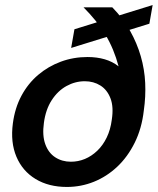

<svg xmlns="http://www.w3.org/2000/svg" viewBox="-20 -729 625 761"><path d="M245 12Q173 12 121 -19.5Q69 -51 45 -108Q21 -165 31 -240Q39 -301 65 -349.5Q91 -398 131 -432Q171 -466 221 -484.5Q271 -503 327 -503Q364 -503 395 -494Q426 -485 450 -466Q441 -500 428 -531.5Q415 -563 397.5 -592Q380 -621 358 -648Q336 -675 311 -700H425Q468 -656 495.5 -607Q523 -558 538 -506Q553 -454 555.5 -400Q558 -346 550 -291Q542 -220 514 -163.5Q486 -107 444.5 -68Q403 -29 352 -8.5Q301 12 245 12ZM261 -88Q290 -88 316.5 -99Q343 -110 365.5 -131.5Q388 -153 403 -184Q418 -215 423 -254Q431 -305 418 -339Q405 -373 378 -390Q351 -407 316 -407Q278 -407 243.5 -388Q209 -369 185 -332Q161 -295 154 -242Q147 -192 159.5 -157.5Q172 -123 199 -105.5Q226 -88 261 -88ZM262 -539 275 -613 585 -709 572 -635Z"/></svg>

Font: DM Sans 36pt SemiBold
Style: Italic
Weight: 600
Italic angle: -10°
Designer: Colophon Foundry, Jonny Pinhorn
Foundry: Colophon Foundry
Version: Version 4.004;gftools[0.9.30]